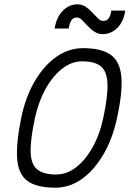

<svg xmlns="http://www.w3.org/2000/svg" viewBox="-20 -855 640 889"><path d="M236 14Q150 14 107.5 -17Q65 -48 59.5 -120Q54 -192 79 -313Q99 -407 141 -479Q183 -551 240.5 -591.5Q298 -632 364 -632Q450 -632 493 -601Q536 -570 542 -498.5Q548 -427 521 -305Q501 -212 458.5 -139.5Q416 -67 359.5 -26.5Q303 14 236 14ZM240 -47Q289 -47 332.5 -80.5Q376 -114 409.5 -174.5Q443 -235 459 -313Q480 -412 477.5 -468.5Q475 -525 447 -548Q419 -571 360 -571Q312 -571 268.5 -537.5Q225 -504 191.5 -444Q158 -384 141 -305Q120 -206 122 -149.5Q124 -93 153 -70Q182 -47 240 -47ZM455 -697Q434 -697 417 -708.5Q400 -720 385.5 -735.5Q371 -751 359.5 -762.5Q348 -774 337 -774Q318 -774 309.5 -759Q301 -744 298 -723H233Q241 -774 270 -804.5Q299 -835 339 -835Q360 -835 377 -823.5Q394 -812 408 -796.5Q422 -781 434 -769.5Q446 -758 457 -758Q476 -758 484.5 -772Q493 -786 495 -806H560Q553 -756 524 -726.5Q495 -697 455 -697Z"/></svg>

Font: Victor Mono Thin Light
Style: Italic
Weight: 300
Italic angle: -12°
Monospace: yes
Version: Version 1.561;gftools[0.9.30]